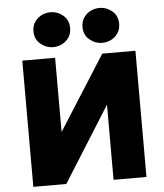

<svg xmlns="http://www.w3.org/2000/svg" viewBox="-62 -1007 909 1061"><g transform="rotate(-5 393.0 -476.5)"><path d="M79.5 0V-700H261.5V-288.5L523 -700H707V0H524.5V-417L262.5 0ZM257.5 -759.5Q218 -759.5 186.5 -785.5Q155 -811.5 155 -856.5Q155 -886 169.5 -907.5Q184 -929 207.2 -941Q230.5 -953 257.5 -953Q296.5 -953 327.5 -927Q358.5 -901 358.5 -856.5Q358.5 -826.5 344 -804.8Q329.5 -783 306.2 -771.2Q283 -759.5 257.5 -759.5ZM529 -759.5Q490 -759.5 458.5 -785.5Q427 -811.5 427 -856.5Q427 -886 441.5 -907.5Q456 -929 479.2 -941Q502.5 -953 529 -953Q568.5 -953 599.5 -927Q630.5 -901 630.5 -856.5Q630.5 -826.5 616 -804.8Q601.5 -783 578.2 -771.2Q555 -759.5 529 -759.5Z"/></g></svg>

Font: Geologica Roman ExtraBold
Style: Regular
Weight: 800
Designer: Sindre Bremnes, Frode Helland
Foundry: Monokrom Skriftforlag AS
Version: Version 1.010;gftools[0.9.28]